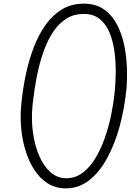

<svg xmlns="http://www.w3.org/2000/svg" viewBox="-20 -1024 764 1054"><path d="M341.5 10Q284.5 10 241 -18Q197.5 -46 167 -93.8Q136.5 -141.5 118.8 -201.5Q101 -261.5 95.8 -326.5Q90.5 -391.5 97 -453.5Q105 -536 122 -616Q139 -696 166 -766Q193 -836 231.8 -889.5Q270.5 -943 322 -973.5Q373.5 -1004 439.5 -1004Q507.5 -1004 552.5 -971.2Q597.5 -938.5 624.5 -885Q651.5 -831.5 663.5 -768.2Q675.5 -705 677 -642.2Q678.5 -579.5 673.5 -529.5Q663 -427 636.8 -330.5Q610.5 -234 569 -157.2Q527.5 -80.5 470.5 -35.2Q413.5 10 341.5 10ZM158.5 -444.5Q151 -368 160.8 -296.8Q170.5 -225.5 195 -168.8Q219.5 -112 257.2 -78.8Q295 -45.5 343 -45.5Q393.5 -45.5 433.2 -75.2Q473 -105 503.2 -154.8Q533.5 -204.5 555 -265.8Q576.5 -327 589.8 -391.2Q603 -455.5 609 -513Q614 -560.5 615.2 -618.5Q616.5 -676.5 609.2 -734.5Q602 -792.5 583 -840.8Q564 -889 529.2 -918.2Q494.5 -947.5 439.5 -947.5Q386 -947.5 345.5 -922.2Q305 -897 275.5 -854.2Q246 -811.5 225.5 -758.2Q205 -705 191.8 -648.5Q178.5 -592 170.8 -539Q163 -486 158.5 -444.5Z"/></svg>

Font: Edu SA Hand Cursive
Style: Regular
Weight: 400
Designer: Tina and Corey Anderson, Eben Sorkin, Mirko Velimirovic
Foundry: Google for Education
Version: Version 2.000